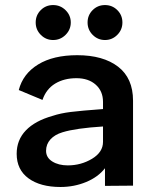

<svg xmlns="http://www.w3.org/2000/svg" viewBox="-20 -728 605 759"><path d="M285.2 -509.8Q387.7 -509.8 446.8 -464.4Q505.9 -418.9 505.9 -330.1V-112.8V5.9L395 6.8V-63Q368.2 -28.3 320.6 -8.5Q272.9 11.2 219.2 11.2Q139.6 11.2 92.8 -22.9Q45.9 -57.1 45.9 -120.1Q45.9 -174.8 82.3 -212.6Q118.7 -250.5 188 -270Q218.8 -280.3 259.5 -285.4Q300.3 -290.5 387.2 -296.9V-325.2Q387.2 -367.7 358.4 -393.3Q329.6 -418.9 282.2 -418.9Q233.4 -418.9 198 -397.5Q162.6 -376 147.9 -333L54.2 -372.1Q70.8 -436.5 130.6 -473.1Q190.4 -509.8 285.2 -509.8ZM189.9 -569.8Q161.6 -569.8 141.4 -590.1Q121.1 -610.4 121.1 -639.2Q121.1 -668 141.1 -688Q161.1 -708 189.9 -708Q218.8 -708 239.3 -687.7Q259.8 -667.5 259.8 -639.2Q259.8 -610.8 239.3 -590.3Q218.8 -569.8 189.9 -569.8ZM162.1 -131.8Q162.1 -105 186.8 -89.6Q211.4 -74.2 248 -74.2Q300.3 -74.2 343.8 -100.3Q387.2 -126.5 387.2 -167V-228Q279.3 -221.2 227.1 -205.1Q196.3 -195.8 179.2 -176.8Q162.1 -157.7 162.1 -131.8ZM346.4 -590.1Q326.2 -610.4 326.2 -639.2Q326.2 -668 346.2 -688Q366.2 -708 395 -708Q423.8 -708 443.8 -688Q463.9 -668 463.9 -639.2Q463.9 -610.4 443.6 -590.1Q423.3 -569.8 395 -569.8Q366.7 -569.8 346.4 -590.1Z"/></svg>

Font: Human Sans Medium
Style: Regular
Weight: 500
Designer: Tim Radville
Foundry: Continuum
Version: Version 1.000;FEAKit 1.0